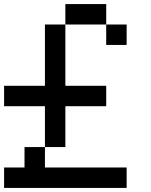

<svg xmlns="http://www.w3.org/2000/svg" viewBox="-20 -920 740 940"><path d="M0 0V-100H100V-200H200V-100H600V0ZM0 -400V-500H200V-800H300V-500H500V-400H300V-200H200V-400ZM600 -700H500V-800H600ZM300 -800V-900H500V-800Z"/></svg>

Font: Galmuri9 Regular
Style: Regular
Weight: 400
Designer: Lee Minseo (quiple)
Version: Version 2.399;hotconv 1.1.1;makeotfexe 2.6.0 DEVELOPMENT